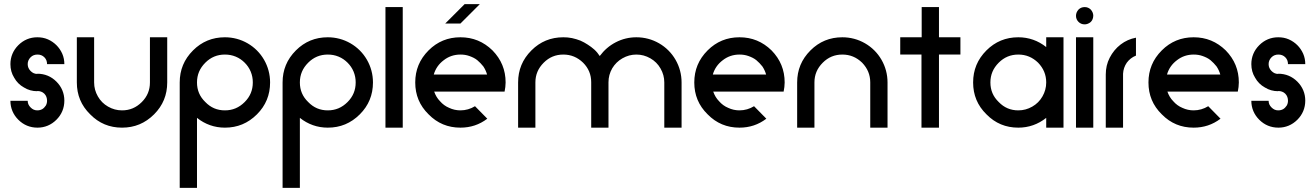

<svg xmlns="http://www.w3.org/2000/svg" viewBox="-20 -613 6318 922"><path d="M160 0C195 0 226 -13 251 -38C276 -63 289 -94 289 -130C289 -165 276 -196 251 -221C226 -246 195 -259 159 -259V-258C146 -258 136 -263 127 -272C118 -281 113 -292 113 -305C113 -318 118 -329 127 -338C136 -347 147 -351 160 -351C173 -351 184 -347 193 -338C202 -329 206 -318 206 -305H289C289 -322 286 -339 279 -355C272 -371 262 -385 251 -396C240 -407 226 -417 210 -424C194 -431 177 -434 159 -434C124 -434 93 -421 68 -396C43 -371 30 -340 30 -305C30 -281 36 -259 48 -240C59 -220 75 -204 95 -193C114 -181 136 -175 159 -175V-176C172 -176 184 -172 193 -163C202 -154 206 -142 206 -129C206 -121 204 -113 200 -106C195 -99 190 -93 183 -89C176 -85 168 -83 159 -83C146 -83 136 -88 127 -97C118 -106 113 -116 113 -129H30C30 -94 43 -63 68 -38C93 -13 124 0 160 0Z M566 0C626 0 677 -21 720 -64C762 -106 783 -157 783 -217V-434H700V-217C700 -180 687 -149 661 -123C634 -96 603 -83 566 -83C542 -83 520 -89 499 -101C478 -113 462 -129 450 -150C438 -171 432 -193 432 -217V-434H349V-217C349 -157 370 -106 413 -64C455 -21 506 0 566 0Z M843 289H926V-47C965 -16 1010 0 1060 0C1120 0 1171 -21 1214 -64C1256 -106 1277 -157 1277 -217C1277 -256 1267 -293 1248 -326C1229 -359 1202 -386 1169 -405C1136 -424 1099 -434 1060 -434C1000 -434 949 -413 907 -371C864 -328 843 -277 843 -217ZM1060 -83C1023 -83 992 -96 966 -123C939 -149 926 -180 926 -217C926 -254 939 -285 966 -312C992 -338 1023 -351 1060 -351C1078 -351 1095 -348 1112 -341C1129 -334 1143 -324 1155 -312C1167 -300 1177 -286 1184 -269C1191 -252 1194 -235 1194 -217C1194 -180 1181 -149 1155 -123C1128 -96 1097 -83 1060 -83Z M1337 289H1420V-47C1459 -16 1504 0 1554 0C1614 0 1665 -21 1708 -64C1750 -106 1771 -157 1771 -217C1771 -256 1761 -293 1742 -326C1723 -359 1696 -386 1663 -405C1630 -424 1593 -434 1554 -434C1494 -434 1443 -413 1401 -371C1358 -328 1337 -277 1337 -217ZM1554 -83C1517 -83 1486 -96 1460 -123C1433 -149 1420 -180 1420 -217C1420 -254 1433 -285 1460 -312C1486 -338 1517 -351 1554 -351C1572 -351 1589 -348 1606 -341C1623 -334 1637 -324 1649 -312C1661 -300 1671 -286 1678 -269C1685 -252 1688 -235 1688 -217C1688 -180 1675 -149 1649 -123C1622 -96 1591 -83 1554 -83Z M1831 0H1914V-579H1831Z M2191 0C2239 0 2282 -14 2320 -43L2261 -103C2240 -90 2216 -83 2191 -83C2172 -83 2154 -87 2137 -95C2120 -102 2105 -113 2093 -127C2080 -140 2071 -156 2065 -173H2403C2406 -188 2408 -202 2408 -217C2408 -277 2387 -328 2345 -371C2302 -413 2251 -434 2191 -434C2131 -434 2080 -413 2038 -371C1995 -328 1974 -277 1974 -217C1974 -157 1995 -106 2038 -64C2080 -21 2131 0 2191 0ZM2063 -255C2071 -283 2087 -306 2111 -324C2134 -342 2161 -351 2191 -351C2206 -351 2220 -349 2234 -344C2248 -339 2261 -333 2272 -324C2283 -315 2292 -305 2301 -294C2309 -282 2315 -269 2319 -255ZM2284 -593H2211L2118 -500H2191Z M2468 0H2551V-217C2551 -254 2564 -285 2591 -312C2617 -338 2648 -351 2685 -351C2722 -351 2753 -338 2780 -312C2806 -286 2819 -255 2819 -218V-217V0H2902V-217V-218C2902 -242 2908 -264 2920 -285C2932 -305 2948 -321 2969 -333C2990 -345 3012 -351 3036 -351C3060 -351 3082 -345 3103 -333C3124 -321 3140 -305 3152 -284C3164 -263 3170 -241 3170 -217V0H3253V-217C3253 -256 3243 -293 3224 -326C3205 -359 3178 -386 3145 -405C3112 -424 3075 -434 3036 -434C3001 -434 2968 -426 2937 -410C2906 -394 2881 -372 2860 -344C2853 -355 2844 -366 2834 -375C2824 -384 2813 -392 2802 -399C2791 -406 2779 -413 2767 -418C2754 -423 2741 -427 2727 -430C2713 -433 2699 -434 2685 -434C2625 -434 2574 -413 2532 -371C2489 -328 2468 -277 2468 -217Z M3531 0C3579 0 3622 -14 3660 -43L3601 -103C3580 -90 3556 -83 3531 -83C3512 -83 3494 -87 3477 -95C3460 -102 3445 -113 3433 -127C3420 -140 3411 -156 3405 -173H3743C3746 -188 3748 -202 3748 -217C3748 -277 3727 -328 3685 -371C3642 -413 3591 -434 3531 -434C3471 -434 3420 -413 3378 -371C3335 -328 3314 -277 3314 -217C3314 -157 3335 -106 3378 -64C3420 -21 3471 0 3531 0ZM3403 -255C3411 -283 3427 -306 3451 -324C3474 -342 3501 -351 3531 -351C3546 -351 3560 -349 3574 -344C3588 -339 3601 -333 3612 -324C3623 -315 3632 -305 3641 -294C3649 -282 3655 -269 3659 -255Z M3808 0H3891V-217C3891 -254 3904 -285 3931 -312C3957 -338 3988 -351 4025 -351C4062 -351 4093 -338 4120 -312C4146 -285 4159 -254 4159 -217V0H4242V-217C4242 -256 4232 -293 4213 -326C4194 -359 4167 -386 4134 -405C4101 -424 4064 -434 4025 -434C3965 -434 3914 -413 3872 -371C3829 -328 3808 -277 3808 -217Z M4405 0H4489V-351H4592V-434H4489V-579H4406V-434H4303V-351H4405Z M4870 0C4920 0 4965 -16 5004 -47V0H5087V-434H5004V-387C4965 -418 4920 -434 4870 -434C4810 -434 4759 -413 4717 -371C4674 -328 4653 -277 4653 -217C4653 -157 4674 -106 4717 -64C4759 -21 4810 0 4870 0ZM4870 -83C4833 -83 4802 -96 4776 -123C4749 -149 4736 -180 4736 -217C4736 -254 4749 -285 4776 -312C4802 -338 4833 -351 4870 -351C4907 -351 4938 -338 4965 -312C4991 -285 5004 -254 5004 -217C5004 -193 4998 -171 4986 -150C4974 -129 4958 -113 4937 -101C4916 -89 4894 -83 4870 -83Z M5147 0H5230V-434H5147ZM5188 -496C5196 -496 5203 -498 5210 -502C5216 -505 5221 -510 5225 -517C5228 -523 5230 -530 5230 -537C5230 -548 5226 -558 5218 -567C5210 -575 5200 -579 5189 -579C5177 -579 5167 -575 5159 -567C5151 -558 5147 -548 5147 -537C5147 -526 5151 -516 5159 -508C5167 -500 5177 -496 5188 -496Z M5290 0H5373V-103V-252V-253V-255V-257V-258V-259C5374 -278 5380 -296 5391 -312C5402 -327 5417 -339 5435 -346V-432C5408 -427 5383 -416 5361 -399C5339 -382 5322 -361 5309 -336C5296 -311 5290 -284 5290 -255Z M5712 0C5760 0 5803 -14 5841 -43L5782 -103C5761 -90 5737 -83 5712 -83C5693 -83 5675 -87 5658 -95C5641 -102 5626 -113 5614 -127C5601 -140 5592 -156 5586 -173H5924C5927 -188 5929 -202 5929 -217C5929 -277 5908 -328 5866 -371C5823 -413 5772 -434 5712 -434C5652 -434 5601 -413 5559 -371C5516 -328 5495 -277 5495 -217C5495 -157 5516 -106 5559 -64C5601 -21 5652 0 5712 0ZM5584 -255C5592 -283 5608 -306 5632 -324C5655 -342 5682 -351 5712 -351C5727 -351 5741 -349 5755 -344C5769 -339 5782 -333 5793 -324C5804 -315 5813 -305 5822 -294C5830 -282 5836 -269 5840 -255Z M6119 0C6154 0 6185 -13 6210 -38C6235 -63 6248 -94 6248 -130C6248 -165 6235 -196 6210 -221C6185 -246 6154 -259 6118 -259V-258C6105 -258 6095 -263 6086 -272C6077 -281 6072 -292 6072 -305C6072 -318 6077 -329 6086 -338C6095 -347 6106 -351 6119 -351C6132 -351 6143 -347 6152 -338C6161 -329 6165 -318 6165 -305H6248C6248 -322 6245 -339 6238 -355C6231 -371 6221 -385 6210 -396C6199 -407 6185 -417 6169 -424C6153 -431 6136 -434 6118 -434C6083 -434 6052 -421 6027 -396C6002 -371 5989 -340 5989 -305C5989 -281 5995 -259 6007 -240C6018 -220 6034 -204 6054 -193C6073 -181 6095 -175 6118 -175V-176C6131 -176 6143 -172 6152 -163C6161 -154 6165 -142 6165 -129C6165 -121 6163 -113 6159 -106C6154 -99 6149 -93 6142 -89C6135 -85 6127 -83 6118 -83C6105 -83 6095 -88 6086 -97C6077 -106 6072 -116 6072 -129H5989C5989 -94 6002 -63 6027 -38C6052 -13 6083 0 6119 0Z"/></svg>

Font: Kunika
Style: Regular
Weight: 400
Designer: Leo Kuroshita
Foundry: kurogedelic
Version: Version 1.000;PS 001.000;hotconv 1.0.88;makeotf.lib2.5.64775